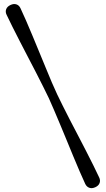

<svg xmlns="http://www.w3.org/2000/svg" viewBox="-20 -790 534 965"><path d="M225 -297.5Q236.5 -272 251.2 -237.8Q266 -203.5 282.2 -164.5Q298.5 -125.5 315.5 -84.2Q332.5 -43 349 -2.8Q365.5 37.5 380.8 72.5Q396 107.5 408.5 134.5Q415.5 149 429 153.8Q442.5 158.5 459 151Q475.5 143.5 480.5 130Q485.5 116.5 478.5 102Q466 75 449 40.8Q432 6.5 412.2 -32Q392.5 -70.5 371.8 -110Q351 -149.5 331.5 -187.2Q312 -225 295.5 -258.2Q279 -291.5 267 -316.5Q255 -341.5 240.5 -375.8Q226 -410 209.8 -449.5Q193.5 -489 176.5 -530.2Q159.5 -571.5 143 -611.2Q126.5 -651 111 -686.5Q95.5 -722 83 -748.5Q76 -763.5 62.5 -768Q49 -772.5 33 -765Q16.5 -757.5 11.2 -744Q6 -730.5 13 -716Q25.5 -689 42.8 -654.8Q60 -620.5 79.8 -582Q99.5 -543.5 120.2 -504Q141 -464.5 160.5 -426.5Q180 -388.5 196.5 -355.5Q213 -322.5 225 -297.5Z"/></svg>

Font: Fraunces 11pt
Style: Regular
Weight: 400
Version: Version 1.000;[b76b70a41]